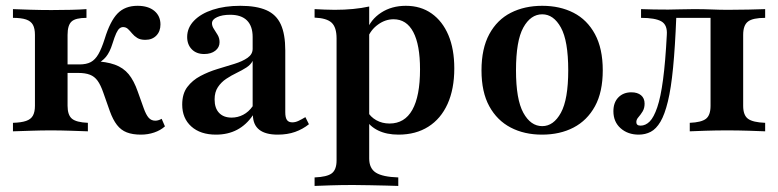

<svg xmlns="http://www.w3.org/2000/svg" viewBox="-20 -448 2655 655"><path d="M460.5 11.3Q432.3 11.3 412.5 3.6Q392.7 -4 379 -21.8Q365.3 -39.5 354.8 -68.5L332.3 -132.3Q323.4 -158.1 312.9 -172.6Q302.4 -187.1 286.7 -193.1Q271 -199.2 246.8 -199.2H200V-228.2H250.8Q275 -228.2 289.9 -236.3Q304.8 -244.4 315.7 -263.3Q326.6 -282.3 337.1 -315.3Q355.6 -375.8 381 -402Q406.5 -428.2 449.2 -428.2Q485.5 -428.2 506.5 -410.9Q527.4 -393.5 527.4 -364.5Q527.4 -341.1 513.3 -326.6Q499.2 -312.1 475.8 -312.1Q458.9 -312.1 448.4 -318.5Q437.9 -325 430.6 -333.9Q423.4 -342.7 416.5 -349.2Q409.7 -355.6 400 -355.6Q393.5 -355.6 387.9 -351.2Q382.3 -346.8 376.6 -334.7Q371 -322.6 363.7 -299.2Q354.8 -270.2 341.5 -254Q328.2 -237.9 306.5 -228.2L298.4 -239.5Q342.7 -237.9 371.8 -227.4Q400.8 -216.9 419 -194.8Q437.1 -172.6 450 -135.5L470.2 -79Q478.2 -56.5 487.1 -46.4Q496 -36.3 509.7 -36.3Q520.2 -36.3 531.5 -42.7L542.7 -16.9Q527.4 -3.2 506 4Q484.7 11.3 460.5 11.3ZM24.2 0V-29Q52.4 -29.8 69 -35.5Q85.5 -41.1 92.3 -53.6Q99.2 -66.1 99.2 -87.1V-329Q99.2 -350.8 92.3 -363.3Q85.5 -375.8 69 -381.5Q52.4 -387.1 24.2 -387.1V-416.9Q42.7 -416.1 81 -414.9Q119.4 -413.7 155.6 -413.7Q190.3 -413.7 222.6 -414.5Q254.8 -415.3 275 -416.9V-387.1Q237.9 -387.1 224.2 -374.6Q210.5 -362.1 210.5 -329V-87.1Q210.5 -55.6 225.4 -43.1Q240.3 -30.6 279.8 -29V0Q255.6 -0.8 221 -2Q186.3 -3.2 153.2 -3.2Q121 -3.2 86.7 -2Q52.4 -0.8 24.2 0Z M716.9 11.3Q663.7 11.3 632.7 -16.5Q601.6 -44.4 601.6 -91.1Q601.6 -128.2 619 -151.2Q636.3 -174.2 663.7 -188.7Q691.1 -203.2 721.8 -212.5Q752.4 -221.8 779.8 -230.2Q807.3 -238.7 824.6 -250.8Q841.9 -262.9 841.9 -281.5V-321.8Q841.9 -358.9 822.6 -378.2Q803.2 -397.6 765.3 -397.6Q737.9 -397.6 720.6 -389.5Q703.2 -381.5 703.2 -368.5Q703.2 -358.9 709.7 -349.2Q716.1 -339.5 722.6 -328.6Q729 -317.7 729 -304Q729 -286.3 714.5 -275Q700 -263.7 676.6 -263.7Q650 -263.7 634.3 -279.8Q618.5 -296 618.5 -321.8Q618.5 -353.2 641.9 -377.4Q665.3 -401.6 706 -414.9Q746.8 -428.2 800 -428.2Q854.8 -428.2 888.7 -413.3Q922.6 -398.4 937.9 -364.9Q953.2 -331.5 953.2 -275.8V-65.3Q953.2 -46.8 958.9 -38.7Q964.5 -30.6 977.4 -30.6Q987.9 -30.6 998.8 -35.9Q1009.7 -41.1 1021.8 -48.4L1033.9 -24.2Q1012.9 -7.3 986.7 2Q960.5 11.3 927.4 11.3Q844.4 11.3 842.7 -54.8Q820.2 -21.8 788.7 -5.2Q757.3 11.3 716.9 11.3ZM770.2 -46.8Q791.1 -46.8 809.7 -56.5Q828.2 -66.1 841.9 -85.5V-240.3Q835.5 -227.4 820.6 -217.7Q805.6 -208.1 787.1 -199.2Q768.5 -190.3 751.6 -179Q734.7 -167.7 723.4 -150.8Q712.1 -133.9 712.1 -108.9Q712.1 -79 727.4 -62.9Q742.7 -46.8 770.2 -46.8Z M1053.2 186.3V157.3Q1096 155.6 1112.1 143.1Q1128.2 130.6 1128.2 99.2V-316.9Q1128.2 -354.8 1111.3 -370.6Q1094.4 -386.3 1053.2 -387.9V-416.9Q1071 -416.1 1087.1 -415.3Q1103.2 -414.5 1121.8 -414.5Q1187.9 -414.5 1239.5 -425.8V92.7Q1239.5 126.6 1262.5 141.1Q1285.5 155.6 1338.7 157.3V186.3Q1323.4 185.5 1298 185.1Q1272.6 184.7 1242.7 183.9Q1212.9 183.1 1184.7 183.1Q1143.5 183.1 1107.7 184.3Q1071.8 185.5 1053.2 186.3ZM1339.5 11.3Q1299.2 11.3 1270.2 -2.8Q1241.1 -16.9 1227.4 -41.9L1233.1 -68.5Q1243.5 -49.2 1263.7 -37.9Q1283.9 -26.6 1308.9 -26.6Q1360.5 -26.6 1386.7 -73.4Q1412.9 -120.2 1412.9 -211.3Q1412.9 -295.2 1389.9 -338.7Q1366.9 -382.3 1322.6 -382.3Q1294.4 -382.3 1269.4 -364.1Q1244.4 -346 1233.9 -317.7L1230.6 -342.7Q1244.4 -381.5 1280.2 -404.8Q1316.1 -428.2 1364.5 -428.2Q1415.3 -428.2 1452.4 -402Q1489.5 -375.8 1509.7 -328.2Q1529.8 -280.6 1529.8 -214.5Q1529.8 -144.4 1506.9 -93.5Q1483.9 -42.7 1441.1 -15.7Q1398.4 11.3 1339.5 11.3Z M1829 11.3Q1768.5 11.3 1722.2 -12.9Q1675.8 -37.1 1649.2 -85.5Q1622.6 -133.9 1622.6 -208.1Q1622.6 -282.3 1649.2 -331.5Q1675.8 -380.6 1722.6 -404.4Q1769.4 -428.2 1829.8 -428.2Q1890.3 -428.2 1936.7 -404.4Q1983.1 -380.6 2009.7 -331.5Q2036.3 -282.3 2036.3 -208.1Q2036.3 -133.9 2009.7 -85.5Q1983.1 -37.1 1936.7 -12.9Q1890.3 11.3 1829 11.3ZM1829.8 -17.7Q1868.5 -17.7 1893.5 -63.3Q1918.5 -108.9 1918.5 -208.1Q1918.5 -308.9 1893.5 -354Q1868.5 -399.2 1829.8 -399.2Q1790.3 -399.2 1765.3 -354Q1740.3 -308.9 1740.3 -208.1Q1740.3 -108.9 1765.3 -63.3Q1790.3 -17.7 1829.8 -17.7Z M2158.9 11.3Q2121.8 11.3 2097.2 -10.5Q2072.6 -32.3 2072.6 -68.5Q2072.6 -98.4 2089.5 -115.7Q2106.5 -133.1 2133.9 -133.1Q2154.8 -133.1 2166.9 -123Q2179 -112.9 2179 -94.4Q2179 -79 2172.2 -67.7Q2165.3 -56.5 2158.1 -48.4Q2150.8 -40.3 2150.8 -31.5Q2150.8 -19.4 2165.3 -19.4Q2182.3 -19.4 2196.4 -33.5Q2210.5 -47.6 2222.2 -81.9Q2233.9 -116.1 2241.9 -176.2Q2250 -236.3 2254.8 -329Q2257.3 -362.9 2236.3 -375Q2215.3 -387.1 2166.9 -387.1V-416.9Q2185.5 -416.1 2210.9 -415.7Q2236.3 -415.3 2259.7 -415.3Q2277.4 -415.3 2298 -416.1Q2318.5 -416.9 2347.6 -416.9Q2381.5 -416.9 2408.5 -415.7Q2435.5 -414.5 2463.7 -414.5Q2497.6 -414.5 2533.5 -415.3Q2569.4 -416.1 2590.3 -416.9V-387.1Q2548.4 -387.1 2531.9 -374.6Q2515.3 -362.1 2515.3 -329V-87.1Q2515.3 -54.8 2531.9 -42.7Q2548.4 -30.6 2590.3 -29V0Q2571.8 -0.8 2534.7 -2Q2497.6 -3.2 2460.5 -3.2Q2423.4 -3.2 2387.1 -2Q2350.8 -0.8 2333.1 0V-29Q2372.6 -30.6 2388.3 -42.7Q2404 -54.8 2404 -87.1V-389.5L2406.5 -387.1H2282.3L2287.1 -389.5Q2283.1 -287.9 2276.2 -217.3Q2269.4 -146.8 2258.5 -102Q2247.6 -57.3 2233.1 -32.7Q2218.5 -8.1 2200 1.6Q2181.5 11.3 2158.9 11.3Z"/></svg>

Font: Playfair
Style: Bold
Weight: 700
Designer: Claus Eggers Sørensen
Foundry: Claus Eggers Sørensen
Version: Version 2.001;gftools[0.9.30]